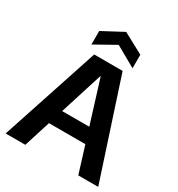

<svg xmlns="http://www.w3.org/2000/svg" viewBox="-212 -1057 1106 1193"><g transform="rotate(30 341.0 -460.5)"><path d="M9 0 240 -700H444L673 0H530L343 -602H340L150 0ZM122 -190 158 -296H514L549 -190ZM194 -745V-842L342 -921L489 -842V-745L342 -828Z"/></g></svg>

Font: DM Sans 9pt 36pt
Style: Bold
Weight: 700
Version: Version 4.004;gftools[0.9.30]